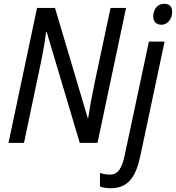

<svg xmlns="http://www.w3.org/2000/svg" viewBox="-20 -756 931 1016"><path d="M834 -625C865 -625 891 -653 891 -694C891 -721 877 -736 849 -736C811 -736 791 -704 791 -669C791 -641 808 -625 834 -625ZM25 0H107L187 -380C200 -440 218 -532 224 -587H227L402 0H496L647 -714H565L482 -324C470 -267 455 -189 447 -132H444L271 -714H176ZM567 240C664 240 701 171 723 67L851 -536H768L641 60C626 137 603 168 561 168C542 168 523 164 509 159V231C524 237 544 240 567 240Z"/></svg>

Font: Noto Sans SemiCondensed
Style: Italic
Weight: 400
Width: 4
Italic angle: -12°
Designer: Monotype Design Team
Foundry: Monotype Imaging Inc.
Version: Version 2.013